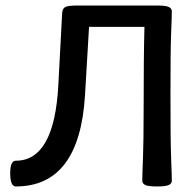

<svg xmlns="http://www.w3.org/2000/svg" viewBox="-20 -671 700 699"><path d="M551.8 7.8Q519 7.8 508.5 2.4Q498 -2.9 498 -12.7Q498 -33.2 500.5 -94.7Q502.9 -156.2 502.9 -267.6Q502.9 -470.7 505.9 -573.2H304.2L289.6 -326.2Q270 7.8 37.6 7.8Q17.1 7.8 17.1 -40.5Q17.1 -85.9 37.6 -85.9Q177.7 -85.9 192.4 -361.3L206.1 -621.1Q207 -640.1 217.8 -645.5Q228.5 -650.9 260.7 -650.9H551.8Q584 -650.9 594.7 -645.5Q605.5 -640.1 605.5 -630.4Q605.5 -609.9 603 -550Q600.6 -490.2 600.6 -323.2Q600.6 -156.2 603 -94.7Q605.5 -33.2 605.5 -12.7Q605.5 -2.9 594.7 2.4Q584 7.8 551.8 7.8Z"/></svg>

Font: Bainsley
Style: Regular
Weight: 400
Designer: Paul James MIller
Foundry: High-Logic / Made with FontCreator
Version: Version 1.411;March 28, 2021;FontCreator 13.0.0.2683 64-bit